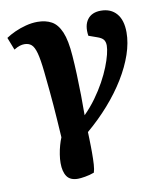

<svg xmlns="http://www.w3.org/2000/svg" viewBox="-81 -593 735 852"><g transform="rotate(-10 286.5 -167.5)"><path d="M202 191Q167 191 152.3 169.5Q137.5 148 137.5 109Q137.5 91 140.8 70.5Q144 50 149.5 30.5Q155 11 161 -3Q158 -50.5 155.7 -84.5Q153.5 -118.5 151 -148.8Q148.5 -179 145.2 -214.8Q142 -250.5 136.5 -301.5Q130.5 -359 122.5 -388.2Q114.5 -417.5 102.2 -428Q90 -438.5 70.5 -438.5Q61 -438.5 50 -435.2Q39 -432 23.5 -422.5L1.5 -479Q18.5 -490.5 42 -501.3Q65.5 -512 92.3 -519Q119 -526 145 -526Q181.5 -526 208 -511.5Q234.5 -497 250.8 -459Q267 -421 272 -350.5Q275 -312.5 276.8 -265.5Q278.5 -218.5 279.3 -170.8Q280 -123 279.5 -81.5Q309.5 -111.5 333.5 -144.8Q357.5 -178 375.8 -211.3Q394 -244.5 406 -274.8Q418 -305 424 -329.5Q430 -354 430 -369Q430 -386 422.3 -396Q414.5 -406 393.5 -413L357 -426Q350 -472.5 369.8 -499.3Q389.5 -526 430.5 -526Q475.5 -526 501 -496.5Q526.5 -467 526.5 -411.5Q526.5 -365 508.8 -313Q491 -261 458.3 -207.5Q425.5 -154 380.5 -102.8Q335.5 -51.5 281 -5.5Q281.5 6 282 24.7Q282.5 43.5 282.8 61Q283 78.5 283 88Q283 118 281.5 140.7Q280 163.5 275.5 176.5Q255.5 184 234.3 187.5Q213 191 202 191Z"/></g></svg>

Font: Literata
Style: Italic
Weight: 400
Italic angle: -2°
Designer: Latin by Veronika Burian and Jose Scaglione. Greek by Irene Vlachou. Cyrillic by Vera Evstafieva
Foundry: TypeTogether
Version: Version 3.103;gftools[0.9.29]